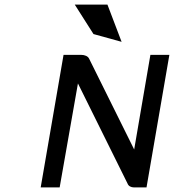

<svg xmlns="http://www.w3.org/2000/svg" viewBox="-20 -820 798 840"><path d="M450 -800H307L389 -671L512 -637ZM538 -17C542 -6 553 0 567 0H621L721 -580H638L567 -166L370 -563C365 -574 351 -580 335 -580H258L158 0H241L321 -455Z"/></svg>

Font: Charger Monospace
Style: Regular
Weight: 400
Designer: Jasper
Foundry: Cannot Into Space Fonts
Version: Version 0.980